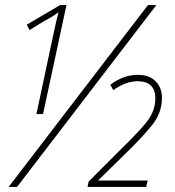

<svg xmlns="http://www.w3.org/2000/svg" viewBox="-20 -734 689 754"><path d="M14 0 561 -714H594L47 0ZM123 -286H149L241 -714H216L85 -637L96 -616L153 -651Q186 -668 210 -686Q205 -667 200 -646.5Q195 -626 191 -605ZM324 0H554L560 -25H365L476 -134Q535 -191 575.5 -240.5Q616 -290 616 -349Q616 -390 591 -415Q566 -440 522 -440Q490 -440 462.5 -429Q435 -418 413 -401L425 -380Q474 -415 520 -415Q590 -415 590 -347Q590 -295 551.5 -249.5Q513 -204 455 -148L328 -21Z"/></svg>

Font: Noto Sans UI SemiCondensed Thin
Style: Italic
Weight: 250
Width: 4
Italic angle: -12°
Designer: Monotype Design Team
Foundry: Monotype Imaging Inc.
Version: Version 1.901